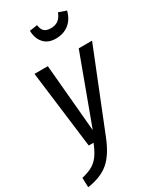

<svg xmlns="http://www.w3.org/2000/svg" viewBox="-258 -848 941 1135"><g transform="rotate(-30 212.5 -280.5)"><path d="M227 5Q187 107 133 153Q79 199 -13 212L-15 147Q31 136 58.5 120Q86 104 106 76.5Q126 49 146 0H113L47 -527H138L179 -67L349 -527H440ZM151 -761 204 -769Q208 -738 223 -725Q238 -712 267 -712Q297 -712 317 -726.5Q337 -741 349 -773L401 -755Q388 -702 351.5 -673Q315 -644 262 -644Q210 -644 181 -676Q152 -708 151 -761Z"/></g></svg>

Font: Fira Sans Compressed
Style: Italic
Weight: 400
Width: 1
Italic angle: -8°
Designer: bBox Type GmbH & Carrois Corporate GbR & Edenspiekermann AG
Foundry: bBox Type GmbH & Carrois Corporate GbR & Edenspiekermann AG
Version: Version 4.301